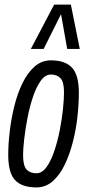

<svg xmlns="http://www.w3.org/2000/svg" viewBox="-20 -810 387 840"><path d="M139 10Q76 10 46 -22Q16 -54 16 -132Q16 -179 22.5 -234.5Q29 -290 42.5 -345Q56 -400 78 -445.5Q100 -491 131 -518.5Q162 -546 203 -546Q265 -546 295 -514Q325 -482 325 -404Q325 -357 319 -301Q313 -245 299 -190Q285 -135 263.5 -90Q242 -45 211 -17.5Q180 10 139 10ZM139 -52Q164 -52 183.5 -79Q203 -106 217.5 -149Q232 -192 241.5 -240.5Q251 -289 255.5 -333Q260 -377 260 -406Q260 -452 244.5 -468Q229 -484 203 -484Q178 -484 158.5 -457Q139 -430 124.5 -387Q110 -344 100.5 -295Q91 -246 86 -202.5Q81 -159 81 -132Q81 -84 96.5 -68Q112 -52 139 -52ZM115 -596 217 -790H290L329 -596H274L247 -748L171 -596Z"/></svg>

Font: Georama Condensed
Style: Italic
Weight: 400
Width: 3
Italic angle: -9°
Designer: Jean-Baptiste Levee
Foundry: Production Type
Version: Version 1.000